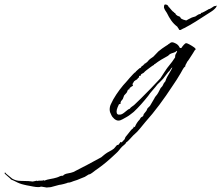

<svg xmlns="http://www.w3.org/2000/svg" viewBox="-538 -527 994 863"><path d="M-327 316 -351 312H-355Q-357 314 -366 314Q-376 314 -389 311.5Q-402 309 -407 308L-418 306L-431 303Q-450 299 -470 288Q-474 286 -478.5 284Q-483 282 -488 280Q-492 275 -504 265Q-516 255 -518 251L-515 248L-510 254Q-503 259 -496.5 265Q-490 271 -483 276Q-466 286 -447 286Q-428 286 -410 287Q-405 287 -400 288Q-395 289 -391 289L-372 285L-368 287Q-367 285 -362.5 285Q-358 285 -354 285Q-343 285 -344 283Q-341 283 -339 285Q-327 280 -311.5 277.5Q-296 275 -283 271Q-276 269 -269.5 265.5Q-263 262 -255 263Q-249 255 -233.5 252.5Q-218 250 -208 246Q-176 230 -145 213.5Q-114 197 -83 180Q-78 176 -74 172.5Q-70 169 -66 166Q-57 159 -46 153.5Q-35 148 -26 141L-13 126Q-11 124 -9 124.5Q-7 125 -6 124L2 114L3 111L9 113L22 99L26 89Q32 81 38.5 73.5Q45 66 50 59Q53 55 58 51.5Q63 48 63 43V42H64Q65 43 66.5 44Q68 45 68 44Q72 34 77.5 25.5Q83 17 90 10L94 3Q96 0 100.5 -2Q105 -4 106 -7L108 -14L120 -29L125 -40L136 -51L156 -85Q158 -90 161.5 -94Q165 -98 168 -102Q173 -109 176.5 -116.5Q180 -124 184 -131L192 -140L199 -154L205 -161L209 -172Q212 -180 219 -191Q220 -193 224.5 -200.5Q229 -208 233 -215.5Q237 -223 236 -224H235V-223Q231 -220 228.5 -215.5Q226 -211 223 -207L219 -204Q209 -191 202 -182Q195 -173 196 -174Q194 -171 183 -160.5Q172 -150 170 -148Q161 -136 148.5 -122Q136 -108 128 -96Q113 -77 96.5 -58.5Q80 -40 63 -24Q55 -18 47.5 -12Q40 -6 31 -1Q23 3 13 9Q3 15 -6 15Q-15 15 -24.5 7Q-34 -1 -38 -11Q-41 -16 -43 -22Q-45 -28 -45 -35Q-45 -48 -39.5 -59Q-34 -70 -29 -80Q-3 -125 33 -163Q36 -167 44.5 -176.5Q53 -186 61 -194.5Q69 -203 72 -203Q72 -205 72 -205Q76 -208 83 -215Q90 -222 94 -222Q95 -224 98 -228Q101 -232 104 -232V-231Q105 -233 106.5 -235Q108 -237 110 -237Q110 -239 111 -239L113 -242H116Q118 -246 121 -246L126 -251Q131 -258 138 -263Q145 -268 151 -272L174 -296Q191 -310 207 -320L218 -327V-328Q223 -330 226.5 -333.5Q230 -337 236 -337Q242 -337 253 -331Q264 -325 269 -314Q271 -310 273.5 -311Q276 -312 277 -311Q282 -319 288.5 -326Q295 -333 299 -333Q303 -333 314 -327Q325 -321 334 -314.5Q343 -308 341 -304L338 -302Q337 -300 328.5 -286.5Q320 -273 312 -261Q304 -249 303 -249Q302 -245 298 -239Q294 -233 295 -229Q288 -224 283.5 -215Q279 -206 274 -198Q265 -183 256 -168.5Q247 -154 237 -140Q209 -97 178.5 -56Q148 -15 114 23Q102 37 91 51Q80 65 66 77Q63 79 55 88Q47 97 39 105Q31 113 29 113Q28 118 21.5 123Q15 128 11 132Q4 139 -2 147Q-8 155 -16 162L-41 185Q-73 214 -111 240Q-115 243 -124 250Q-133 257 -139 257L-157 268Q-162 270 -167 272Q-172 274 -177 276Q-184 279 -191.5 282Q-199 285 -207 287Q-213 289 -219 291.5Q-225 294 -233 294Q-236 296 -251.5 300Q-267 304 -272 304L-309 314Q-312 315 -318 315Q-325 315 -327 316ZM3 -12Q12 -13 25.5 -25Q39 -37 45 -38Q49 -44 56 -48.5Q63 -53 67 -57L96 -85Q117 -106 140 -129.5Q163 -153 183 -175L203 -206L206 -210L207 -212L214 -222Q219 -229 225 -236Q231 -243 236 -250L249 -269Q249 -273 249.5 -277Q250 -281 253 -286Q255 -288 256 -291Q257 -294 258 -297V-298H256Q250 -292 242 -290Q234 -288 226 -284L217 -276Q202 -268 187 -259Q172 -250 158 -239Q154 -239 154 -235Q152 -235 141 -227Q130 -219 120.5 -211.5Q111 -204 111 -203Q108 -199 101 -196Q94 -193 94 -186H87V-178H83V-177Q82 -175 79.5 -172Q77 -169 74 -168Q72 -166 72 -168Q71 -165 69 -164.5Q67 -164 65 -162L58 -150H57L60 -142Q59 -142 52 -137Q45 -132 45 -131H44V-126Q37 -125 35.5 -120Q34 -115 31 -110L20 -98L14 -82L6 -72Q6 -71 4.5 -68Q3 -65 4 -65V-64Q6 -64 3.5 -61Q1 -58 -3 -59Q-5 -55 -9.5 -44.5Q-14 -34 -14 -25Q-14 -9 3 -12ZM273 -392 267 -393 264 -400H263L259 -407Q243 -419 232 -434.5Q221 -450 212 -469Q208 -475 204.5 -480.5Q201 -486 199 -493Q199 -502 200.5 -504Q202 -506 202 -506Q203 -506 203 -506.5Q203 -507 205 -507Q207 -506 209.5 -506Q212 -506 214 -504Q217 -503 219 -498Q221 -493 225 -492Q225 -492 225.5 -492Q226 -492 225 -491Q228 -488 234 -480.5Q240 -473 244 -473Q244 -473 243.5 -472Q243 -471 244 -471V-470Q249 -470 250.5 -465.5Q252 -461 256 -459Q259 -456 262.5 -455Q266 -454 270 -452Q272 -451 273 -448Q274 -445 277 -443L283 -440Q285 -440 285 -439L299 -435Q304 -438 310 -441Q316 -444 318 -445Q325 -449 330 -450Q335 -451 340 -453Q347 -457 351.5 -460.5Q356 -464 363 -464Q365 -464 365 -469Q369 -468 382 -475.5Q395 -483 399 -485Q399 -486 400 -486Q405 -486 412.5 -491.5Q420 -497 424 -499Q427 -500 429.5 -500Q432 -500 433 -501Q434 -502 436 -502V-501Q436 -500 434.5 -496.5Q433 -493 427 -487Q420 -480 411 -474.5Q402 -469 393 -463Q367 -446 341.5 -430Q316 -414 289 -400Q285 -399 281.5 -396.5Q278 -394 273 -392Z"/></svg>

Font: Cherish
Style: Regular
Weight: 400
Designer: Robert E. Leuschke
Foundry: Robert E. Leuschke
Version: Version 1.005